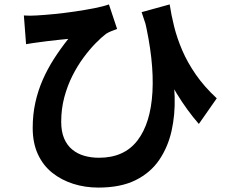

<svg xmlns="http://www.w3.org/2000/svg" viewBox="-20 -785 1040 869"><path d="M748 -765Q755 -718 768 -665.5Q781 -613 804.5 -558Q828 -503 866 -448Q904 -393 961 -340L880 -224Q826 -286 780 -361.5Q734 -437 695 -529Q656 -621 621 -730ZM88 -715Q115 -713 145 -715Q181 -717 226.5 -721.5Q272 -726 319.5 -733Q367 -740 407.5 -748Q448 -756 473 -765L510 -654Q499 -650 485 -644.5Q471 -639 460 -632Q439 -616 412.5 -589Q386 -562 358.5 -525Q331 -488 308 -442.5Q285 -397 271 -344.5Q257 -292 257 -234Q257 -190 270 -159Q283 -128 306.5 -108.5Q330 -89 361 -80Q392 -71 428 -71Q542 -71 602 -149Q662 -227 670 -369Q678 -511 633 -702L751 -511Q768 -430 770.5 -348Q773 -266 756.5 -192.5Q740 -119 700.5 -61Q661 -3 593.5 30.5Q526 64 425 64Q365 64 311.5 47Q258 30 216.5 -3Q175 -36 151.5 -87Q128 -138 128 -206Q128 -267 140 -321Q152 -375 173.5 -424Q195 -473 224.5 -519Q254 -565 289 -609Q270 -607 244.5 -604.5Q219 -602 196 -599Q173 -596 158 -594Q142 -592 128.5 -590Q115 -588 98 -585Z"/></svg>

Font: Noto Sans SC
Style: Bold
Weight: 700
Designer: Ryoko NISHIZUKA  (kana, bopomofo & ideographs); Paul D. Hunt (Latin, Greek & Cyrillic); Sandoll Communications , Soo-you
Foundry: Adobe
Version: Version 2.004-H2;hotconv 1.0.118;makeotfexe 2.5.65603